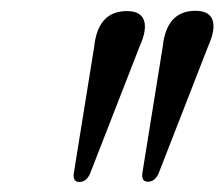

<svg xmlns="http://www.w3.org/2000/svg" viewBox="-20 -804 425 364"><path d="M130.5 -459Q117.5 -459 120 -476L158.5 -715Q165.5 -783 220.5 -783Q247 -783 253 -765.2Q259 -747.5 244.5 -715.5L151 -475.5Q144 -459 130.5 -459ZM260.5 -459.5Q247.5 -459.5 250 -476.5L288.5 -715.5Q295.5 -783.5 350.5 -783.5Q377 -783.5 383 -765.8Q389 -748 374.5 -716L281 -476Q274 -459.5 260.5 -459.5Z"/></svg>

Font: Fraunces 144pt Soft
Style: Italic
Weight: 400
Italic angle: -16°
Version: Version 1.000;[b76b70a41]